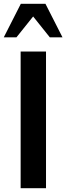

<svg xmlns="http://www.w3.org/2000/svg" viewBox="-36 -994 350 1014"><path d="M73 0H207V-722H73ZM-16 -797H51L139 -907L227 -797H294L204 -974H74Z"/></svg>

Font: Perun SemiBold
Style: Regular
Weight: 600
Foundry: Copyright (c) Stefan Peev, Context Ltd, 2016
Version: Version 1.089